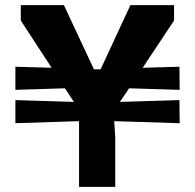

<svg xmlns="http://www.w3.org/2000/svg" viewBox="-20 -728 760 748"><path d="M40 -248V-338L268 -331L233 -384L40 -378V-468L181 -464L61 -648V-708H229L346 -458H359H372L488 -708H658V-648L536 -464L679 -468L680 -378L483 -384L447 -331L679 -338L680 -248L425 -256L429 -193V0H288V-256Z"/></svg>

Font: Rowdies Light
Style: Regular
Weight: 300
Designer: Jaikishan Patel
Version: Version 1.000; ttfautohint (v1.8.3)